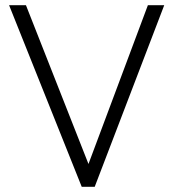

<svg xmlns="http://www.w3.org/2000/svg" viewBox="-20 -720 668 740"><path d="M295 0 15 -700H80L321 -88L550 -700H613L345 0Z"/></svg>

Font: Geologica Roman Thin
Style: Regular
Weight: 250
Designer: Sindre Bremnes, Frode Helland
Foundry: Monokrom Skriftforlag AS
Version: Version 1.010;gftools[0.9.28]